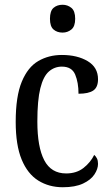

<svg xmlns="http://www.w3.org/2000/svg" viewBox="-20 -777 466 807"><path d="M244 10Q186 10 141 -18Q96 -46 71 -106.5Q46 -167 46 -265Q46 -372 71.5 -433.5Q97 -495 141 -520.5Q185 -546 240 -546Q305 -546 348.5 -520Q392 -494 392 -444Q392 -410 372 -396.5Q352 -383 310 -383Q310 -430 296 -463.5Q282 -497 240 -497Q209 -497 185.5 -476.5Q162 -456 149.5 -406Q137 -356 137 -266Q137 -159 166 -103.5Q195 -48 258 -48Q302 -48 331.5 -71.5Q361 -95 376 -126Q383 -120 387.5 -111Q392 -102 392 -88Q392 -67 377 -44Q362 -21 329 -5.5Q296 10 244 10ZM243 -640Q220 -640 205 -653Q190 -666 190 -698Q190 -731 205 -744Q220 -757 243 -757Q264 -757 280 -744Q296 -731 296 -698Q296 -666 280 -653Q264 -640 243 -640Z"/></svg>

Font: Noto Serif Tamil Condensed
Style: Regular
Weight: 400
Width: 3
Designer: Indian Type Foundry, Tom Grace, and the Monotype Design Team
Foundry: Monotype Imaging Inc.
Version: Version 2.004; ttfautohint (v1.8.4.7-5d5b)